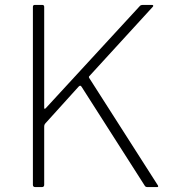

<svg xmlns="http://www.w3.org/2000/svg" viewBox="-20 -762 714 782"><path d="M620 0H581Q573 0 570 -5L312 -409Q309 -413 306.5 -413Q304 -413 300 -409L168 -263Q164 -259 162 -255.5Q160 -252 160 -246V-9Q160 0 150 0H124Q114 0 114 -9V-734Q114 -742 122 -742H152Q160 -742 160 -734V-323Q160 -315 167 -322L550 -738Q554 -742 561 -742H599Q603 -742 604 -739.5Q605 -737 602 -734L343 -451Q342 -450 342 -448.5Q342 -447 343 -445L623 -7Q625 -4 624 -2Q623 0 620 0Z"/></svg>

Font: Libre Franklin Thin
Style: Regular
Weight: 250
Designer: Pablo Impallari, Rodrigo Fuenzalida
Foundry: Impallari Type
Version: Version 1.002; ttfautohint (v1.5)